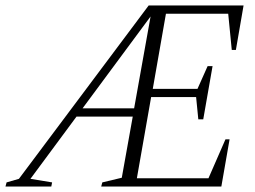

<svg xmlns="http://www.w3.org/2000/svg" viewBox="-35 -680 930 700"><path d="M-15 0 -11 -15 34 -28 507 -660H853L825 -498H810L797 -630H570L522 -356H685L722 -439H740L706 -245H688L680 -326H516L464 -30H725L787 -172H802L772 0H334L338 -15L409 -32L449 -255H244L76 -28L155 -15L152 0ZM266 -285H454L514 -620Z"/></svg>

Font: Spectral ExtraLight
Style: Italic
Weight: 275
Italic angle: -10°
Designer: Jean-Baptiste Levee
Foundry: Production Type
Version: Version 2.001